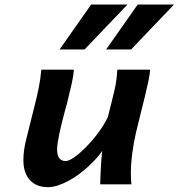

<svg xmlns="http://www.w3.org/2000/svg" viewBox="-20 -793 769 826"><path d="M411.1 0Q411.1 -9.8 411.9 -28.8Q412.6 -47.9 413.8 -69.3Q415 -90.8 416.5 -111.1Q418 -131.3 419.9 -144Q408.7 -127.4 392.6 -109.6Q376.5 -91.8 357.2 -74.2Q337.9 -56.6 316.2 -41Q294.4 -25.4 272.2 -13.7Q250 -2 228 5.1Q206.1 12.2 186 12.2Q162.6 12.2 143.1 4.9Q123.5 -2.4 109.6 -17.1Q95.7 -31.7 88.1 -53.5Q80.6 -75.2 80.6 -104.5Q80.6 -124 83.5 -146.7Q86.4 -169.4 93.3 -195.8L128.9 -338.4Q134.8 -361.3 139.2 -380.4Q143.6 -399.4 147 -417.2Q150.4 -435.1 153.1 -453.1Q155.8 -471.2 157.7 -493.2H297.9Q295.9 -465.8 288.1 -431.4Q280.3 -397 268.1 -347.7Q266.6 -341.8 262.7 -328.1Q258.8 -314.5 254.2 -296.4Q249.5 -278.3 244.4 -257.8Q239.3 -237.3 235.1 -217.3Q231 -197.3 228.3 -179.7Q225.6 -162.1 225.6 -150.4Q225.6 -124 235.4 -112.1Q245.1 -100.1 262.2 -100.1Q272 -100.1 286.9 -108.4Q301.8 -116.7 318.8 -131.1Q335.9 -145.5 354.2 -164.6Q372.6 -183.6 389.6 -204.8Q406.7 -226.1 420.9 -248Q435.1 -270 444.3 -290.5Q454.1 -330.1 460.7 -356.2Q467.3 -382.3 471.4 -399.9Q475.6 -417.5 477.5 -428.7Q479.5 -439.9 480.7 -449.5Q481.9 -459 482.7 -468.8Q483.4 -478.5 484.9 -493.2H626Q624.5 -474.1 618.7 -445.3Q612.8 -416.5 604.2 -381.3Q595.7 -346.2 585.4 -305.7Q575.2 -265.1 564.9 -222.2Q555.2 -180.2 549.1 -134Q543 -87.9 543 -48.8Q543 -34.7 543.5 -22.7Q543.9 -10.7 545.4 0ZM728.5 -773.4 543.9 -580.1H436.5L572.3 -773.4ZM528.3 -773.4 343.8 -580.1H236.3L372.1 -773.4Z"/></svg>

Font: Andika New Basic
Style: Bold Italic
Weight: 700
Italic angle: -14°
Designer: Victor Gaultney, Annie Olsen, Pablo Ugerman
Foundry: SIL International
Version: Version 5.500